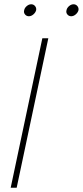

<svg xmlns="http://www.w3.org/2000/svg" viewBox="-20 -878 387 898"><path d="M93 -830Q95 -841 105 -849.5Q115 -858 126 -858Q137 -858 144 -849.5Q151 -841 149 -830Q146 -819 136 -810.5Q126 -802 115 -802Q104 -802 97 -810.5Q90 -819 93 -830ZM291 -830Q293 -841 303 -849.5Q313 -858 324 -858Q335 -858 342 -849.5Q349 -841 347 -830Q344 -819 334 -810.5Q324 -802 313 -802Q302 -802 295 -810.5Q288 -819 291 -830ZM178 -699H206L58 0H30Z"/></svg>

Font: Prompt Thin
Style: Italic
Weight: 250
Italic angle: -12°
Designer: Katatrad Team
Foundry: CadsonDemak
Version: Version 1.001